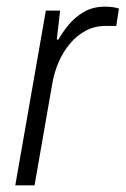

<svg xmlns="http://www.w3.org/2000/svg" viewBox="-20 -558 378 578"><path d="M26 0 118 -526H161L151 -439H156Q167 -459 185.5 -482Q204 -505 231.5 -521.5Q259 -538 297 -538Q311 -538 322.5 -536Q334 -534 338 -532L330 -480H299Q265 -480 238 -465.5Q211 -451 190.5 -426.5Q170 -402 156.5 -371Q143 -340 137 -304L84 0Z"/></svg>

Font: Archivo SemiBold ExtraLight
Style: Italic
Weight: 250
Italic angle: -10°
Version: Version 2.001